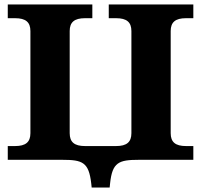

<svg xmlns="http://www.w3.org/2000/svg" viewBox="-20 -720 906 865"><path d="M294 -120V-580C294 -620 315 -638 363 -638H396V-700H15V-638H48C96 -638 117 -620 117 -580V-120C117 -80 96 -62 48 -62H15V0H261C352 0 380 11 391 106L393 125H474L476 106C486 11 515 0 606 0H851V-62H818C770 -62 749 -80 749 -120V-580C749 -620 770 -638 818 -638H851V-700H470V-638H503C551 -638 572 -620 572 -580V-120C572 -80 551 -62 503 -62H363C315 -62 294 -80 294 -120Z"/></svg>

Font: LT Superior Serif ExtraBold
Style: Regular
Weight: 800
Designer: Daniel Lyons
Foundry: LyonsType
Version: Version 2.120;FEAKit 1.0